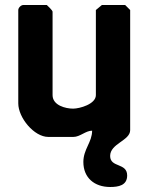

<svg xmlns="http://www.w3.org/2000/svg" viewBox="-20 -540 599 767"><path d="M167 -520H73C64 -520 53 -509 53 -500V-127C53 -70 116 7 173 7H273C300 7 322 -18 348 -18C348 28 313 56 313 107C313 170 357 207 420 207C453 207 488 201 488 161C488 109 420 131 420 83C420 33 500 22 500 -20V-500L480 -520H387L363 -500V-160C363 -124 298 -106 272 -106C242 -106 190 -119 190 -160V-493C190 -499 170 -517 167 -520Z"/></svg>

Font: Asimov Print
Style: C
Weight: 500
Designer: Google
Version: Version 2.000980: 2014